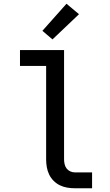

<svg xmlns="http://www.w3.org/2000/svg" viewBox="-20 -1008 590 1028"><path d="M473 0H381Q360 0 339.5 -3.5Q319 -7 300.5 -16Q282 -25 267 -40Q252 -55 243 -74Q234 -93 230.5 -113.5Q227 -134 227 -155V-655H87V-740H323V-155Q323 -142 326 -129Q329 -116 336.5 -106Q344 -96 356 -90.5Q368 -85 381 -85H473ZM261 -797 207 -843 336 -988 403 -932Z"/></svg>

Font: Lode Dark Term
Style: Bold
Weight: 700
Monospace: yes
Designer: Belleve Invis
Foundry: Belleve Invis
Version: Version 29.2.0